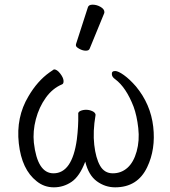

<svg xmlns="http://www.w3.org/2000/svg" viewBox="-20 -784 727 822"><path d="M356 -752Q359 -764 376.5 -764Q394 -764 410.5 -754.5Q427 -745 427 -732Q427 -729 426 -727L364 -576Q361 -567 347.5 -567Q334 -567 319.5 -575Q305 -583 305 -589.5Q305 -596 306 -597ZM125 -173Q140 -42 209 -42Q289 -42 309 -187Q316 -243 315 -294Q313 -304 324 -309Q335 -314 348.5 -314Q362 -314 374.5 -308.5Q387 -303 389 -294V-291Q377 -221 383.5 -164Q390 -107 408.5 -74.5Q427 -42 463 -42Q499 -42 525.5 -65.5Q552 -89 565 -135.5Q578 -182 572 -235.5Q566 -289 552 -327Q520 -410 473 -445Q460 -454 459 -465Q457 -480 473 -480Q486 -480 510.5 -462.5Q535 -445 562 -414Q625 -338 636 -241.5Q647 -145 610 -68Q569 18 473 18Q430 18 394.5 -8Q359 -34 345 -92Q321 -29 286.5 -5.5Q252 18 210.5 18Q169 18 137 -8Q73 -58 60.5 -170Q48 -282 102 -372Q140 -437 192 -474Q210 -487 211 -487Q224 -487 237.5 -469.5Q251 -452 252 -439Q253 -426 246 -423Q205 -406 176 -365.5Q147 -325 133.5 -273.5Q120 -222 125 -173Z"/></svg>

Font: ToneOZ-Pinyin-WenKai-Regular
Style: Regular
Weight: 400
Designer: Fontworks Inc.
Foundry: ToneOZ
Version: Version 0.240331